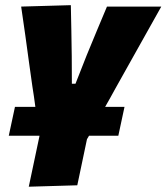

<svg xmlns="http://www.w3.org/2000/svg" viewBox="-20 -526 645 744"><path d="M14 0 38 -112H117Q114 -132 111.5 -152Q108.5 -171.5 105.5 -191L93 -280Q85.5 -333.5 78 -389.5Q70 -445 62 -500.5L254.5 -506Q255.5 -454.5 256.5 -407Q257.5 -359.5 258 -309L258.5 -201.5H272.5L316 -312Q336.5 -362 356.2 -409.2Q376 -456.5 394.5 -500.5H605Q573 -443.5 540.8 -386Q508.5 -328.5 477.5 -273L426 -181Q416.5 -163.5 407 -146.5Q397 -129 387.5 -112H462.5L438.5 0H325L317 13.5Q307.5 59 298.2 103Q289 147 279.5 192L91.5 197.5Q102 148 112.2 99.5Q122.5 51 133 1V0Z"/></svg>

Font: Heraclito ExtraBold
Style: Italic
Weight: 800
Italic angle: -12°
Designer: Kostas Bartsokas (font) & Cristiano Sobral (main changes)
Foundry: Kostas Bartsokas (font) & Cristiano Sobral (main changes)
Version: Version 1.00;July 8, 2020;FontCreator 13.0.0.2655 64-bit